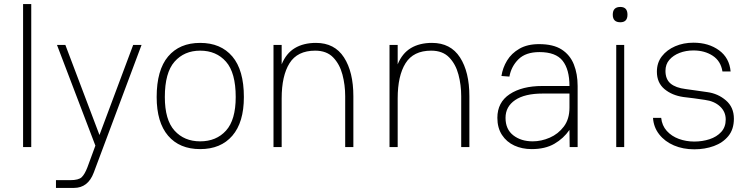

<svg xmlns="http://www.w3.org/2000/svg" viewBox="-20 -720 3663 940"><path d="M93 -700H133V0H93Z M254 200V162H324Q365 162 380 147.5Q395 133 408 99L447 -7L259 -500H300L467 -59L632 -500H673L439 125Q411 200 342 200Z M747 -245Q747 -377 803 -443.5Q859 -510 960 -510Q1061 -510 1117.5 -443.5Q1174 -377 1174 -245Q1174 -121 1117.5 -55.5Q1061 10 960 10Q859 10 803 -55.5Q747 -121 747 -245ZM960 -28Q1039 -28 1086.5 -80.5Q1134 -133 1134 -245Q1134 -364 1086.5 -418Q1039 -472 960 -472Q882 -472 834.5 -418Q787 -364 787 -245Q787 -133 834.5 -80.5Q882 -28 960 -28Z M1319 0V-500H1359V-405Q1381 -459 1423.5 -484.5Q1466 -510 1527 -510Q1618 -510 1664 -439Q1710 -368 1710 -249V0H1670V-249Q1670 -304 1656.5 -355Q1643 -406 1611 -439Q1579 -472 1523 -472Q1436 -472 1397.5 -410.5Q1359 -349 1359 -238V0Z M1887 0V-500H1927V-405Q1949 -459 1991.5 -484.5Q2034 -510 2095 -510Q2186 -510 2232 -439Q2278 -368 2278 -249V0H2238V-249Q2238 -304 2224.5 -355Q2211 -406 2179 -439Q2147 -472 2091 -472Q2004 -472 1965.5 -410.5Q1927 -349 1927 -238V0Z M2583 10Q2536 10 2498 -7.5Q2460 -25 2437.5 -59.5Q2415 -94 2415 -143Q2415 -219 2475.5 -259Q2536 -299 2635 -299H2768Q2768 -380 2734.5 -422.5Q2701 -465 2621 -465Q2554 -465 2518.5 -430Q2483 -395 2474 -345L2435 -348Q2441 -388 2462.5 -423.5Q2484 -459 2523 -481.5Q2562 -504 2619 -504Q2689 -504 2730 -477.5Q2771 -451 2789.5 -404.5Q2808 -358 2808 -299V0H2769L2768 -84Q2739 -42 2694 -16Q2649 10 2583 10ZM2588 -28Q2630 -28 2671.5 -46Q2713 -64 2740.5 -100.5Q2768 -137 2768 -193V-262H2637Q2549 -262 2502 -230Q2455 -198 2455 -143Q2455 -87 2493 -57.5Q2531 -28 2588 -28Z M2980 -648Q2980 -686 3017 -686Q3052 -686 3052 -648Q3052 -611 3017 -611Q2980 -611 2980 -648ZM2997 -500H3036V0H2997Z M3379 11Q3324 11 3279.5 -8Q3235 -27 3207.5 -62Q3180 -97 3177 -143H3217Q3221 -105 3244.5 -79Q3268 -53 3303.5 -40Q3339 -27 3379 -27Q3419 -27 3454 -38.5Q3489 -50 3511 -74Q3533 -98 3533 -135Q3533 -173 3505 -199Q3477 -225 3431 -231Q3405 -235 3379 -238.5Q3353 -242 3326 -245Q3270 -253 3233 -284Q3196 -315 3196 -369Q3196 -413 3220.5 -444.5Q3245 -476 3285.5 -493.5Q3326 -511 3375 -511Q3449 -511 3500 -474Q3551 -437 3557 -370H3517Q3509 -421 3469.5 -447Q3430 -473 3375 -473Q3338 -473 3307 -461Q3276 -449 3257 -427Q3238 -405 3238 -373Q3238 -332 3263 -311Q3288 -290 3337 -284Q3356 -281 3387 -277Q3418 -273 3443 -269Q3495 -262 3534 -228.5Q3573 -195 3573 -139Q3573 -87 3546 -54Q3519 -21 3475 -5Q3431 11 3379 11Z"/></svg>

Font: Haskoy ExtraLight
Style: Regular
Weight: 200
Designer: Ertekin Erdin
Foundry: Ertekin Erdin
Version: Version 2.000; ttfautohint (v1.8.4.7-5d5b)